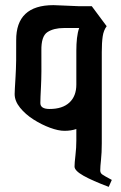

<svg xmlns="http://www.w3.org/2000/svg" viewBox="-20 -518 470 747"><path d="M231 -9Q207 -9 174.5 -21Q142 -33 110.5 -53Q79 -73 58 -99Q37 -125 37 -152Q37 -163 40.5 -219.5Q44 -276 43 -361Q42 -498 188 -498Q197 -498 225.5 -496.5Q254 -495 284 -494H337L395 -416Q383 -400 379.5 -376Q376 -352 376 -315V40Q376 76 373 103.5Q370 131 370 145Q370 155 377.5 160.5Q385 166 415 182L403 209Q339 185 304.5 165.5Q270 146 270 130Q270 116 273.5 86.5Q277 57 277 29V-16Q256 -9 231 -9ZM277 -321Q277 -347 279.5 -369.5Q282 -392 288 -409H229Q189 -409 164.5 -393Q140 -377 141 -321Q142 -230 139.5 -182Q137 -134 137 -117Q137 -94 173 -94Q223 -94 250 -119Q277 -144 277 -189Z"/></svg>

Font: Jaini Purva
Style: Regular
Weight: 400
Designer: Maithili Shingre, Girish Dalvi (Devanagari), Taresh Vohra (Latin)
Foundry: Ek Type
Version: Version 2.000; ttfautohint (v1.8.4.7-5d5b)